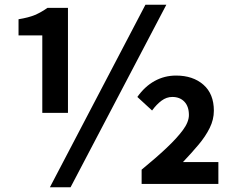

<svg xmlns="http://www.w3.org/2000/svg" viewBox="-20 -774 988 808"><path d="M158 -299V-625H58V-693Q101 -700 127 -711Q153 -722 180 -741H266V-299ZM190 14 592 -754H680L277 14ZM576 0V-60Q637 -110 681 -151.5Q725 -193 750 -227Q775 -261 775 -290Q775 -326 756 -346Q737 -366 705 -366Q681 -366 660 -350.5Q639 -335 620 -309L558 -366Q589 -410 630.5 -433Q672 -456 721 -456Q792 -456 836 -417.5Q880 -379 880 -308Q880 -271 862.5 -235.5Q845 -200 815.5 -165Q786 -130 750 -92H899V0Z"/></svg>

Font: Noto Sans JP Thin
Style: Bold
Weight: 700
Version: Version 2.004-H2;hotconv 1.0.118;makeotfexe 2.5.65603